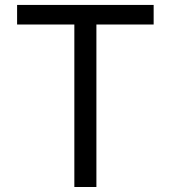

<svg xmlns="http://www.w3.org/2000/svg" viewBox="-20 -747 682 767"><path d="M48.3 -649.1H277V0H365.1V-649.1H593.8V-727.3H48.3Z"/></svg>

Font: Magic Ui Pro
Style: Regular
Weight: 400
Designer: Stefan Endress, Andreas Faust
Version: Version 1.000;FEAKit 1.0